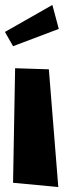

<svg xmlns="http://www.w3.org/2000/svg" viewBox="-20 -750 276 775"><path d="M41 -474.6 177.2 -470.2 215.3 4.9 32.7 -12.2ZM32.7 -563.5 0 -621.1 191.4 -730 217.3 -633.3Z"/></svg>

Font: Some Time Later
Style: Regular
Weight: 400
Version: Version 003.300